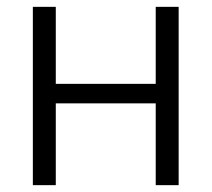

<svg xmlns="http://www.w3.org/2000/svg" viewBox="-20 -541 618 561"><path d="M143 -296H435V-521H502V0H435V-239H143V0H76V-521H143Z"/></svg>

Font: Boldmen
Style: Regular
Weight: 400
Designer: Matt McInerney, Pablo Impallari, Rodrigo Fuenzalida
Foundry: LIVING CONCEPT
Version: Version 1.000